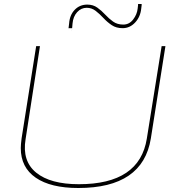

<svg xmlns="http://www.w3.org/2000/svg" viewBox="-20 -931 875 961"><path d="M372 10Q234 10 159 -41.5Q84 -93 84 -190Q84 -200 85 -210Q86 -220 88 -238L161 -700H180L108 -234Q90 -125 161 -67Q232 -9 375 -9Q679 -9 715 -238L789 -700H808L735 -238Q695 10 372 10ZM323 -790Q323 -791 322.5 -785.5Q322 -780 321.5 -777Q321 -774 322 -781Q323 -788 326 -814Q329 -856 354 -882Q379 -908 417 -908Q446 -908 467 -893Q488 -878 506.5 -858Q525 -838 546 -823Q567 -808 597 -808Q627 -808 646.5 -833.5Q666 -859 669 -888Q671 -903 671 -905Q671 -907 671 -911H689Q689 -907 689 -905.5Q689 -904 687 -889Q683 -847 656.5 -818.5Q630 -790 594 -790Q562 -790 539.5 -805Q517 -820 498 -840.5Q479 -861 459 -876.5Q439 -892 414 -892Q386 -892 366 -870Q346 -848 343 -813Q342 -799 341 -790Q341 -791 340.5 -784Q340 -777 339.5 -775Q339 -773 341 -790Z"/></svg>

Font: Georama Extended Thin
Style: Italic
Weight: 100
Width: 7
Italic angle: -9°
Designer: Jean-Baptiste Levee
Foundry: Production Type
Version: Version 1.000